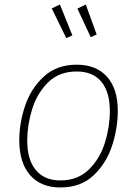

<svg xmlns="http://www.w3.org/2000/svg" viewBox="-20 -816 603 846"><path d="M65 -198Q65 -273 90.5 -349.5Q116 -426 173 -478.5Q230 -531 318 -531Q404 -531 451.5 -478Q499 -425 499 -327Q499 -252 474 -174.5Q449 -97 392.5 -43.5Q336 10 246 10Q160 10 112.5 -44.5Q65 -99 65 -198ZM464 -326Q464 -411 426.5 -456Q389 -501 318 -501Q240 -501 191 -452Q142 -403 121 -333Q100 -263 100 -196Q100 -112 138 -66.5Q176 -21 246 -21Q323 -21 372 -69.5Q421 -118 442.5 -188Q464 -258 464 -326ZM299 -660 272 -648 208 -779 244 -796ZM406 -664 380 -652 321 -778 358 -796Z"/></svg>

Font: FiraGO UltraLight
Style: Italic
Weight: 200
Italic angle: -8°
Designer: bBox Type GmbH
Foundry: bBox Type GmbH
Version: Version 1.001